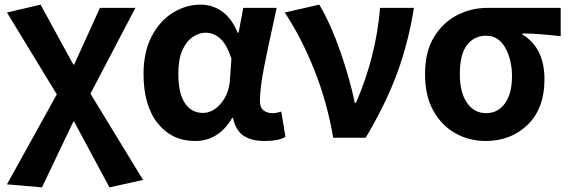

<svg xmlns="http://www.w3.org/2000/svg" viewBox="-20 -594 2451 828"><path d="M161 214 10 201 225 -187 10 -540 155 -574 296 -316H300L411 -560H564L370 -190L597 182L452 214L300 -69H296Z M821 14Q721 14 660 -62.5Q599 -139 599 -275Q599 -369 633.5 -436Q668 -503 724.5 -538.5Q781 -574 846 -574Q895 -574 936.5 -545.5Q978 -517 1005 -453H1009L1029 -560H1173Q1166 -526 1158 -490Q1137 -397 1119 -305.5Q1101 -214 1101 -158Q1101 -130 1116.5 -118Q1132 -106 1156 -106Q1173 -106 1193 -113L1211 -4Q1183 14 1120 14Q1064 14 1030 -9Q996 -32 985 -85H981Q923 14 821 14ZM855 -107Q897 -107 931 -146Q965 -185 971 -242L978 -341Q959 -401 930.5 -427Q902 -453 867 -453Q838 -453 810.5 -434Q783 -415 766 -376.5Q749 -338 749 -277Q749 -191 777.5 -149Q806 -107 855 -107Z M1417 0Q1390 -157 1334 -296Q1278 -435 1208 -540L1357 -574Q1407 -489 1448.5 -369.5Q1490 -250 1510 -150H1515Q1602 -351 1619 -560H1765Q1742 -414 1694 -282Q1646 -150 1557 0Z M2074 14Q2003 14 1943.5 -19.5Q1884 -53 1848.5 -117Q1813 -181 1813 -274Q1813 -371 1851.5 -434Q1890 -497 1951 -528.5Q2012 -560 2081 -560H2398V-438Q2353 -443 2315 -446Q2277 -449 2233 -450V-445Q2328 -388 2328 -251Q2328 -127 2256 -56.5Q2184 14 2074 14ZM2076 -106Q2127 -106 2157.5 -148Q2188 -190 2188 -265Q2188 -336 2159 -388Q2130 -440 2076 -440Q2026 -440 1994.5 -400.5Q1963 -361 1963 -274Q1963 -195 1994 -150.5Q2025 -106 2076 -106Z"/></svg>

Font: Source Han Sans CN Bold
Style: Bold
Weight: 700
Designer: Ryoko NISHIZUKA 西塚涼子 (kana & ideographs); Paul D. Hunt (Latin, Greek & Cyrillic); Wenlong ZHANG 张文龙 (bopomofo); Sandoll 
Foundry: Adobe Systems Incorporated
Version: Version 1.00;May 30, 2023;FontCreator 11.5.0.2422 32-bit